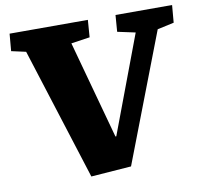

<svg xmlns="http://www.w3.org/2000/svg" viewBox="-79 -786 945 889"><g transform="rotate(-10 393.0 -341.5)"><path d="M422 -146H426L598 -604L514 -622L520 -700H786L779 -618L701 -601L469 3L280 17L83 -604L15 -619L22 -700H390L384 -619L296 -606Z"/></g></svg>

Font: Literata 12pt ExtraBold
Style: Italic
Weight: 800
Italic angle: -2°
Designer: Latin by Veronika Burian and Jose Scaglione. Greek by Irene Vlachou. Cyrillic by Vera Evstafieva
Foundry: TypeTogether
Version: Version 3.002